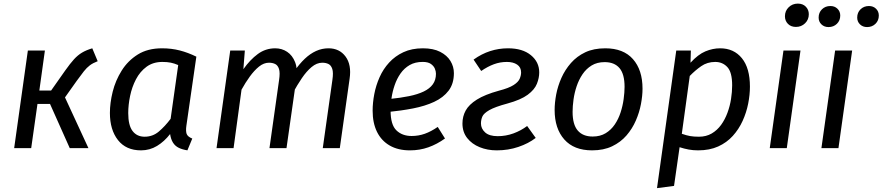

<svg xmlns="http://www.w3.org/2000/svg" viewBox="-20 -800 4767 1037"><path d="M478.4 -539.1 507.6 -469.4Q481.6 -459.5 465.1 -447Q448.6 -434.5 433.1 -415Q417.6 -395.6 394.7 -363.7L331 -273.9L457.6 0H356.7L250.1 -238.8H182.4L148.5 0H56.5L130.5 -527.1H222.5L192.5 -311.2H256.2L332.2 -419.2Q359.1 -457.2 379.6 -479.7Q400.1 -502.1 422.7 -515.6Q445.3 -529.2 478.4 -539.1Z M855 -539.1Q906 -539.1 950.7 -527.6Q995.4 -516.1 1040.5 -494L986.6 -120.5Q982.6 -92.5 988 -77Q993.5 -61.6 1018.5 -51.6L992.2 12Q966.1 8.1 946 -1.4Q926 -11 914.4 -29.5Q902.8 -48 898.7 -76Q867.8 -36 828.3 -11.9Q788.8 12.1 741.7 12.1Q660.7 12.1 617.1 -43.5Q573.6 -99 573.6 -190.1Q573.6 -244.1 588.6 -304.6Q603.7 -365.2 637.2 -418.7Q670.7 -472.2 724.3 -505.7Q777.9 -539.1 855 -539.1ZM856.9 -465.5Q807.1 -465.5 771.7 -439.6Q736.3 -413.6 714.4 -371.7Q692.5 -329.8 682.6 -281.4Q672.6 -233 672.6 -189.1Q672.6 -123.3 696 -92.4Q719.4 -61.6 761.2 -61.6Q804.9 -61.6 837.8 -89.5Q870.7 -117.3 901.5 -158.2L942.5 -448.6Q921.6 -457.6 902.2 -461.6Q882.8 -465.5 856.9 -465.5Z M1466.4 -539.1Q1502.4 -539.1 1530.9 -520.1Q1559.4 -501.1 1573.9 -464.2Q1588.4 -427.2 1580.4 -372.2L1527.4 0H1435.4L1487.3 -367.7Q1493.3 -407.6 1486.9 -427.5Q1480.4 -447.4 1466 -454.4Q1451.6 -461.3 1432.7 -461.3Q1404.9 -461.3 1379 -440.4Q1353.1 -419.5 1329.3 -386.6Q1305.4 -353.7 1284.5 -315.7L1241.5 0H1149.5L1223.5 -527.1H1302.4L1294.5 -426.3Q1330.4 -477.3 1372.4 -508.2Q1414.4 -539.1 1466.4 -539.1ZM1754.2 -539.1Q1813.3 -539.1 1846.3 -494.7Q1879.3 -450.2 1868.3 -375.2L1815.3 0H1723.3L1775.2 -367.7Q1781.2 -407.6 1774.7 -427.5Q1768.3 -447.4 1753.9 -454.4Q1739.5 -461.3 1720.6 -461.3Q1690.8 -461.3 1662.9 -437.9Q1635.1 -414.5 1610.2 -377.6Q1585.3 -340.7 1563.4 -300.7L1569.2 -414.8Q1597 -454.9 1626.1 -482.5Q1655.1 -510 1687.1 -524.6Q1719.2 -539.1 1754.2 -539.1Z M2264.1 -539.1Q2320.2 -539.1 2357.3 -520.1Q2394.4 -501.1 2413 -470.6Q2431.5 -440 2431.5 -405Q2431.5 -348 2403 -310.4Q2374.5 -272.9 2324.9 -249.9Q2275.4 -226.9 2210.9 -214.4Q2146.4 -201.9 2075.5 -195L2084.6 -265.4Q2143.5 -271.3 2189.8 -280.8Q2236.2 -290.3 2268.5 -305.8Q2300.8 -321.3 2317.7 -344.7Q2334.6 -368.1 2334.6 -401.9Q2334.6 -414.9 2328.6 -429.3Q2322.6 -443.8 2307.2 -454.7Q2291.8 -465.6 2262.9 -465.6Q2222 -465.6 2192.7 -448.7Q2163.3 -431.7 2143.3 -403.2Q2123.4 -374.7 2111.5 -339.8Q2099.5 -304.9 2094.5 -269.4Q2089.6 -234 2089.6 -202.1Q2089.6 -126.3 2121 -95.9Q2152.4 -65.5 2203.2 -65.5Q2240.2 -65.5 2274.2 -77.5Q2308.1 -89.5 2344.2 -114.5L2383.4 -52Q2340.4 -21 2293.8 -4.5Q2247.2 12.1 2194.1 12.1Q2129.9 12.1 2084.8 -14Q2039.7 -40 2016.1 -88Q1992.6 -136.1 1992.6 -202.1Q1992.6 -245.1 2001.6 -292.1Q2010.6 -339.1 2030.2 -383.1Q2049.7 -427.1 2081.8 -462.1Q2113.8 -497.1 2158.9 -518.1Q2204 -539.1 2264.1 -539.1Z M2724 -539.1Q2802.2 -539.1 2847.3 -502.1Q2892.4 -465.1 2892.4 -409Q2892.4 -378.9 2879.8 -347.4Q2867.3 -315.8 2830.3 -288.3Q2793.3 -260.8 2720.3 -240.8Q2653.6 -222.8 2623.1 -205.4Q2592.7 -187.9 2585.2 -170.5Q2577.7 -153 2577.7 -133.1Q2577.7 -105.3 2600.1 -84.9Q2622.5 -64.5 2668.3 -64.5Q2712.2 -64.5 2753.2 -79.5Q2794.1 -94.5 2827.1 -119.5L2873.4 -55.1Q2834.4 -25 2779.7 -6.5Q2725.1 12.1 2663 12.1Q2612.9 12.1 2570.8 -5Q2528.7 -22 2503.2 -54.5Q2477.7 -87.1 2477.7 -133.1Q2477.7 -171.1 2495.2 -203.1Q2512.7 -235.1 2555.7 -262.2Q2598.7 -289.2 2674.7 -310.2Q2728.6 -324.2 2754 -340.7Q2779.5 -357.1 2787 -375Q2794.5 -392.9 2794.5 -408.8Q2794.5 -436.7 2773.1 -451.1Q2751.7 -465.5 2717.8 -465.5Q2680.9 -465.5 2647.4 -453Q2613.9 -440.6 2579 -416.6L2537.8 -478.1Q2580.8 -509.1 2627.4 -524.1Q2674 -539.1 2724 -539.1Z M3177.9 12.1Q3079.8 12.1 3027.7 -46.9Q2975.6 -106 2975.6 -206Q2975.6 -245.1 2984.1 -290.2Q2992.7 -335.2 3012.2 -379.2Q3031.7 -423.2 3063.7 -459.7Q3095.8 -496.2 3141.3 -517.7Q3186.9 -539.1 3249 -539.1Q3347.1 -539.1 3398.7 -480.6Q3450.3 -422.1 3450.3 -321Q3450.3 -282.9 3441.8 -237.9Q3433.3 -192.9 3414.2 -148.9Q3395.2 -104.9 3363.7 -68.4Q3332.1 -31.9 3286.1 -9.9Q3240 12.1 3177.9 12.1ZM3181.1 -62.6Q3221.9 -62.6 3251.3 -80.6Q3280.7 -98.5 3300.6 -128Q3320.5 -157.4 3331.9 -192.9Q3343.4 -228.3 3348.3 -264.7Q3353.3 -301.1 3353.3 -331Q3353.3 -399.8 3326 -432.1Q3298.6 -464.5 3245.9 -464.5Q3205 -464.5 3175.6 -446.5Q3146.2 -428.5 3126.3 -399.1Q3106.4 -369.6 3094.5 -334.2Q3082.6 -298.8 3077.6 -262.4Q3072.6 -226 3072.6 -196Q3072.6 -127.3 3100.5 -94.9Q3128.3 -62.6 3181.1 -62.6Z M3620.5 204 3528.5 216.1 3632.5 -527.1H3711.4L3709.4 -461.2Q3750.4 -506.1 3789.9 -522.6Q3829.4 -539.1 3869.4 -539.1Q3943.5 -539.1 3987 -485.6Q4030.4 -432.1 4030.4 -332.1Q4030.4 -288.1 4020.9 -240.1Q4011.4 -192.1 3990.9 -147Q3970.4 -102 3937.9 -66Q3905.4 -30 3858.9 -8.9Q3812.4 12.1 3750.4 12.1Q3723.3 12.1 3699.3 7.6Q3675.3 3.1 3650.5 -4.9ZM3755.1 -61.6Q3794 -61.6 3823.9 -79Q3853.7 -96.5 3874.7 -125.5Q3895.6 -154.4 3909 -190.8Q3922.5 -227.2 3928.4 -265.7Q3934.4 -304.1 3934.4 -339Q3934.4 -409.8 3908.5 -437.6Q3882.7 -465.5 3842.9 -465.5Q3800.1 -465.5 3767.2 -442.6Q3734.3 -419.7 3705.4 -389.7L3662.5 -77.5Q3687.4 -68.6 3707.3 -65.1Q3727.3 -61.6 3755.1 -61.6Z M4211.5 -527.1H4303.5L4229.5 0H4137.5ZM4278.9 -654.6Q4251.7 -654.6 4235.6 -671.2Q4219.5 -687.8 4219.5 -712Q4219.5 -741.2 4239.7 -760.8Q4259.8 -780.5 4289.1 -780.5Q4316.2 -780.5 4332.3 -763.9Q4348.4 -747.3 4348.4 -723.1Q4348.4 -693.9 4328.3 -674.3Q4308.1 -654.6 4278.9 -654.6Z M4490.5 -527.1H4582.5L4508.5 0H4416.5ZM4454.8 -653.8Q4431.6 -653.8 4416.6 -668.4Q4401.5 -683 4401.5 -705.1Q4401.5 -732.3 4419.6 -749.9Q4437.7 -767.5 4464.9 -767.5Q4488.1 -767.5 4503.1 -752.9Q4518.2 -738.3 4518.2 -716.2Q4518.2 -689 4500.1 -671.4Q4482 -653.8 4454.8 -653.8ZM4663.1 -653.8Q4639.9 -653.8 4624.9 -668.4Q4609.8 -683 4609.8 -705.1Q4609.8 -732.3 4627.9 -749.9Q4646 -767.5 4673.2 -767.5Q4696.4 -767.5 4711.4 -752.9Q4726.5 -738.3 4726.5 -716.2Q4726.5 -689 4708.4 -671.4Q4690.3 -653.8 4663.1 -653.8Z"/></svg>

Font: Fira Sans Variable
Style: Italic
Weight: 397
Italic angle: -8°
Designer: Carrois Corporate & Edenspiekermann AG
Foundry: Carrois Corporate GbR & Edenspiekermann AG
Version: Version 4.202